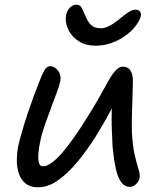

<svg xmlns="http://www.w3.org/2000/svg" viewBox="-20 -784 688 815"><path d="M386 -590Q344 -590 315 -608.5Q286 -627 272 -654.5Q258 -682 259 -707Q261 -734 274 -749Q287 -764 306 -764Q321 -764 328.5 -747.5Q336 -731 345 -711Q353 -692 366.5 -678Q380 -664 408 -664Q421 -664 434.5 -669.5Q448 -675 460.5 -683.5Q473 -692 483 -700Q498 -712 510 -721.5Q522 -731 533.5 -737Q545 -743 556 -743Q568 -743 574.5 -734.5Q581 -726 577 -713Q572 -695 555.5 -673.5Q539 -652 513 -633Q487 -614 454.5 -602Q422 -590 386 -590ZM142 11Q108 11 88.5 -5Q69 -21 60 -47.5Q51 -74 51.5 -105.5Q52 -137 58 -167Q64 -193 74.5 -229Q85 -265 98 -304Q111 -343 123.5 -377Q136 -411 144 -430Q157 -465 167.5 -484Q178 -503 193 -503Q206 -503 217 -494Q228 -485 233.5 -471Q239 -457 236 -440Q233 -424 222 -394Q211 -364 197 -327Q183 -290 170 -252.5Q157 -215 151 -185Q145 -158 143 -133.5Q141 -109 145 -93.5Q149 -78 162 -78Q194 -78 243.5 -135Q293 -192 354 -292Q382 -336 403 -374Q424 -412 440 -440.5Q456 -469 471 -485Q486 -501 501 -501Q524 -501 534.5 -483.5Q545 -466 544 -437Q544 -411 542.5 -373Q541 -335 540 -295.5Q539 -256 540 -222Q543 -164 551.5 -127.5Q560 -91 567 -69Q574 -47 573 -33Q572 -22 566 -12.5Q560 -3 551 3Q542 9 531 9Q508 9 493.5 -12Q479 -33 471 -71Q463 -109 458 -160Q456 -196 454.5 -237Q453 -278 454.5 -319Q456 -360 458 -395L487 -385Q475 -362 461.5 -336Q448 -310 429.5 -277.5Q411 -245 384 -201Q350 -147 310 -98.5Q270 -50 227.5 -19.5Q185 11 142 11Z"/></svg>

Font: Shantell Sans
Style: Italic
Weight: 400
Italic angle: -11°
Designer: Stephen Nixon, Anya Danilova, Shantell Martin
Foundry: Arrow Type
Version: Version 1.011;[c5ecc13dd]